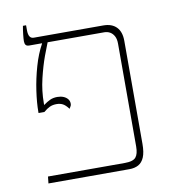

<svg xmlns="http://www.w3.org/2000/svg" viewBox="-75 -712 692 778"><g transform="rotate(-10 271.0 -323.5)"><path d="M62 0 65 -28H381Q415 -28 426.5 -41.5Q438 -55 438 -86V-509Q438 -528 431.5 -540Q425 -552 414.5 -558Q404 -564 391 -564H83Q72 -564 68 -569.5Q64 -575 64 -585Q64 -594 66 -612.5Q68 -631 71 -647H84V-627Q84 -609 89.5 -600.5Q95 -592 106 -592H392Q427 -592 446 -572.5Q465 -553 465 -516V-92Q465 -57 456.5 -37Q448 -17 432.5 -8.5Q417 0 395 0ZM199 -283Q186 -300 175 -305.5Q164 -311 150 -311Q134 -311 122 -305.5Q110 -300 96 -288H72V-293Q72 -330 79 -378.5Q86 -427 100 -476Q114 -525 135 -563V-573H158V-564Q152 -550 138 -512Q124 -474 112 -424Q100 -374 100 -323V-316Q115 -327 128 -333Q141 -339 158 -339Q172 -339 183 -334.5Q194 -330 200.5 -322Q207 -314 207 -303Q207 -298 205.5 -294.5Q204 -291 199 -283Z"/></g></svg>

Font: Noto Serif Hebrew Thin
Style: Regular
Weight: 250
Version: Version 2.003